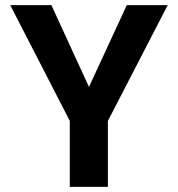

<svg xmlns="http://www.w3.org/2000/svg" viewBox="-20 -731 698 751"><path d="M20 -711 253 -258V0H402V-258L636 -711H476L328 -391L181 -711Z"/></svg>

Font: Asimov Pro
Style: Bd
Weight: 700
Designer: Google
Version: Version 2.000980; 2014